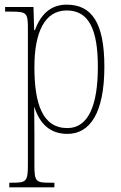

<svg xmlns="http://www.w3.org/2000/svg" viewBox="-20 -566 522 826"><path d="M20 240H214V220H194C134 220 128 215 128 143V14C128 -42 127 -82 127 -105H128C151 -34 195 10 270 10C367 10 429 -80 429 -279C429 -466 376 -546 267 -546C193 -546 153 -498 130 -436H127L124 -536H2V-516H26C96 -516 100 -511 100 -441V143C100 215 93 220 33 220H20ZM270 -15C163 -15 128 -119 128 -277C128 -427 172 -521 267 -521C361 -521 401 -442 401 -278C401 -115 361 -15 270 -15Z"/></svg>

Font: Noto Serif Georgian Condensed Thin
Style: Regular
Weight: 100
Width: 3
Designer: Monotype Design Team, Akaki Razmadze
Foundry: Google LLC
Version: Version 2.003